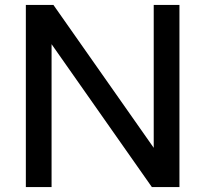

<svg xmlns="http://www.w3.org/2000/svg" viewBox="-20 -760 834 780"><path d="M85 0V-740H197L628 -126H604.5V-740H709V0H597L166 -614H189.5V0Z"/></svg>

Font: Encode Sans SemiExpanded Medium
Style: Regular
Weight: 500
Width: 6
Designer: Multiple Designers
Foundry: Impallari Type
Version: Version 3.002